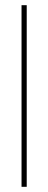

<svg xmlns="http://www.w3.org/2000/svg" viewBox="-20 -720 186 740"><path d="M63 0V-700H83V0Z"/></svg>

Font: Georama SemiCondensed Thin
Style: Regular
Weight: 100
Width: 4
Designer: Jean-Baptiste Levee
Foundry: Production Type
Version: Version 1.000